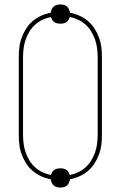

<svg xmlns="http://www.w3.org/2000/svg" viewBox="-20 -797 540 859"><path d="M250 42Q242 42 234 40Q226 38 220 32.5Q214 27 211 19.5Q208 12 207 5Q185 1 164 -8.5Q143 -18 126 -32.5Q109 -47 97 -66Q85 -85 77 -106.5Q69 -128 66.5 -150Q64 -172 64 -195V-540Q64 -563 66.5 -585Q69 -607 77 -628.5Q85 -650 97 -669Q109 -688 126 -702.5Q143 -717 164 -726.5Q185 -736 207 -740Q208 -747 211 -754.5Q214 -762 220 -767.5Q226 -773 234 -775Q242 -777 250 -777Q258 -777 266 -775Q274 -773 280 -767.5Q286 -762 289 -754.5Q292 -747 293 -740Q315 -736 336 -726.5Q357 -717 374 -702.5Q391 -688 403 -669Q415 -650 423 -628.5Q431 -607 433.5 -585Q436 -563 436 -540V-195Q436 -172 433.5 -150Q431 -128 423 -106.5Q415 -85 403 -66Q391 -47 374 -32.5Q357 -18 336 -8.5Q315 1 293 5Q292 12 289 19.5Q286 27 280 32.5Q274 38 266 40Q258 42 250 42ZM292 -14Q312 -18 330 -26.5Q348 -35 363 -48.5Q378 -62 388.5 -79.5Q399 -97 405.5 -116Q412 -135 414.5 -155Q417 -175 417 -195V-540Q417 -560 414.5 -580Q412 -600 405.5 -619Q399 -638 388.5 -655.5Q378 -673 363 -686.5Q348 -700 330 -708.5Q312 -717 292 -721Q290 -714 286.5 -708Q283 -702 277 -698Q271 -694 264 -692.5Q257 -691 250 -691Q243 -691 236 -692.5Q229 -694 223 -698Q217 -702 213.5 -708Q210 -714 208 -721Q188 -717 170 -708.5Q152 -700 137 -686.5Q122 -673 111.5 -655.5Q101 -638 94.5 -619Q88 -600 85.5 -580Q83 -560 83 -540V-195Q83 -175 85.5 -155Q88 -135 94.5 -116Q101 -97 111.5 -79.5Q122 -62 137 -48.5Q152 -35 170 -26.5Q188 -18 208 -14Q210 -21 213.5 -27Q217 -33 223 -37Q229 -41 236 -42.5Q243 -44 250 -44Q257 -44 264 -42.5Q271 -41 277 -37Q283 -33 286.5 -27Q290 -21 292 -14Z"/></svg>

Font: Iosevka SS04 Thin
Style: Regular
Weight: 100
Monospace: yes
Designer: Belleve Invis
Foundry: Belleve Invis
Version: Version 19.0.0; ttfautohint (v1.8.4)